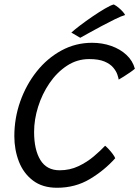

<svg xmlns="http://www.w3.org/2000/svg" viewBox="-20 -860 641 884"><path d="M510.5 -131.5Q460.5 -75.5 393.5 -35.5Q326.5 4.5 242.5 4.5Q175.5 4.5 131.8 -28.8Q88 -62 67 -116.2Q46 -170.5 46 -233Q46 -316 73.2 -393Q100.5 -470 149 -531Q197.5 -592 262.8 -627.5Q328 -663 404 -663Q451 -663 492.2 -648.5Q533.5 -634 562.2 -607.2Q591 -580.5 601 -543.5Q593 -536.5 579 -526.8Q565 -517 550.5 -508Q536 -499 526.5 -493.5Q525.5 -501.5 520.2 -517Q515 -532.5 501.2 -549Q487.5 -565.5 461 -576.8Q434.5 -588 390.5 -588Q335 -588 288.5 -557.5Q242 -527 208 -477.2Q174 -427.5 155.5 -368.5Q137 -309.5 137 -252.5Q137 -170.5 166 -123.2Q195 -76 254.5 -76Q301.5 -76 341 -94.8Q380.5 -113.5 411.8 -140Q443 -166.5 464 -189Q470.5 -184 480.5 -173.2Q490.5 -162.5 499 -151Q507.5 -139.5 510.5 -131.5ZM504 -839.5Q515.5 -833.5 526.2 -824.5Q537 -815.5 545 -806.5Q553 -797.5 556 -791Q539 -786 509.2 -771.5Q479.5 -757 446.8 -739.5Q414 -722 387.2 -707Q360.5 -692 349.5 -686L308.5 -710Q322 -722.5 348.2 -742.5Q374.5 -762.5 405.2 -783.5Q436 -804.5 462.8 -820.2Q489.5 -836 504 -839.5Z"/></svg>

Font: Grandstander Thin Light
Style: Italic
Weight: 300
Italic angle: -15°
Version: Version 1.200